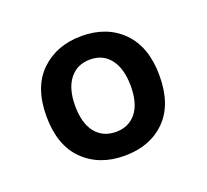

<svg xmlns="http://www.w3.org/2000/svg" viewBox="-69 -702 521 484"><g transform="rotate(-20 191.5 -460.5)"><path d="M342 -460Q342 -382 300.5 -341Q259 -300 191 -300Q123 -300 81 -341.5Q39 -383 39 -461Q39 -539 81.5 -580Q124 -621 191 -621Q259 -621 300.5 -579Q342 -537 342 -460ZM191 -558Q156 -558 136 -532.5Q116 -507 116 -461Q116 -414 136 -389Q156 -364 191 -364Q225 -364 245 -388.5Q265 -413 265 -460Q265 -506 245.5 -532Q226 -558 191 -558Z"/></g></svg>

Font: Baloo 2 Medium
Style: Regular
Weight: 500
Designer: Sarang Kulkarni and Ek Type
Foundry: Ek Type
Version: Version 1.640;hotconv 1.0.111;makeotfexe 2.5.65597; ttfautoh